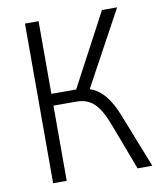

<svg xmlns="http://www.w3.org/2000/svg" viewBox="-80 -770 705 835"><g transform="rotate(-10 272.5 -352.5)"><path d="M87 0V-705H147V-384H265L248 -368L427 -705H494L307 -361L285 -381Q318 -378 344 -361.5Q370 -345 391 -315.5Q412 -286 430 -241L525 0H460L381 -209Q356 -275 326 -303.5Q296 -332 248 -332H147V0Z"/></g></svg>

Font: Nunito Sans 10pt Condensed Light
Style: Regular
Weight: 300
Width: 3
Designer: Vernon Adams
Foundry: Vernon Adams
Version: Version 3.101;gftools[0.9.27]